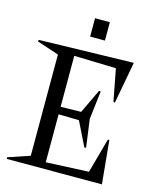

<svg xmlns="http://www.w3.org/2000/svg" viewBox="-115 -854 768 935"><g transform="rotate(15 268.5 -386.5)"><path d="M7.8 -7.8 118.2 -44.9V-555.2L7.8 -591.8L9.8 -600.1L485.8 -611.8L446.8 -400.9L439 -402.8L408.2 -564L196.8 -569.8V-313L299.8 -314.9L357.9 -437L366.2 -435.1L349.1 -293L368.2 -152.8L359.9 -150.9L299.8 -272.9L196.8 -274.9V-33.2L412.1 -43L460 -216.8L467.8 -219.2L488.8 0H9.8ZM247.1 -680.2V-772.9H321.8V-680.2Z"/></g></svg>

Font: Halibut Cnd
Style: Regular
Weight: 400
Width: 3
Designer: Matteo Maggi
Foundry: Collletttivo
Version: Version 3.080 | FøM Fix